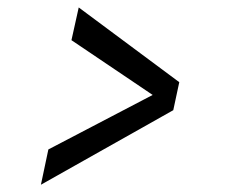

<svg xmlns="http://www.w3.org/2000/svg" viewBox="-20 -530 652 528"><path d="M196.5 -509.5 473 -304 456.5 -227 92.5 -22 113 -119 423 -281 417.5 -257 176.5 -419.5Z"/></svg>

Font: Epilogue Medium
Style: Italic
Weight: 500
Italic angle: -12°
Designer: Tyler Finck
Foundry: Etcetera Type Co
Version: Version 2.112